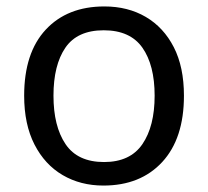

<svg xmlns="http://www.w3.org/2000/svg" viewBox="-20 -566 645 596"><path d="M551 -269Q551 -136 483.5 -63Q416 10 301 10Q230 10 174.5 -22.5Q119 -55 87 -117.5Q55 -180 55 -269Q55 -402 122 -474Q189 -546 304 -546Q377 -546 432.5 -513.5Q488 -481 519.5 -419.5Q551 -358 551 -269ZM146 -269Q146 -174 183.5 -118.5Q221 -63 303 -63Q384 -63 422 -118.5Q460 -174 460 -269Q460 -364 422 -418Q384 -472 302 -472Q220 -472 183 -418Q146 -364 146 -269Z"/></svg>

Font: Noto Sans Syloti Nagri
Style: Regular
Weight: 400
Designer: Monotype Design Team
Foundry: Monotype Imaging Inc.
Version: Version 2.003; ttfautohint (v1.8.4.7-5d5b)